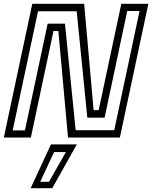

<svg xmlns="http://www.w3.org/2000/svg" viewBox="-32 -720 796 1005"><path d="M34.5 -37.5H98.5L217.5 -596H308L364 -38.5H566L698.5 -662.5H634L515.5 -104H425L369.5 -661H167ZM-12 0 137 -700H408.5L458 -143.5H484.5L603 -700H744.5L595.5 0H324L273.5 -558H248L129.5 0ZM128.5 265 234.5 36H370L241.5 265ZM178.5 231.5H224.5L313 76H251Z"/></svg>

Font: Tourney
Style: Italic
Weight: 400
Italic angle: -12°
Version: Version 1.015